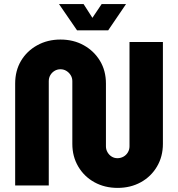

<svg xmlns="http://www.w3.org/2000/svg" viewBox="-20 -905 870 937"><path d="M554 12Q491 12 441 -15.5Q391 -43 362 -92Q333 -141 333 -203V-509Q333 -525 325 -538Q317 -551 304 -559Q291 -567 275 -567Q259 -567 246 -559Q233 -551 225.5 -538Q218 -525 218 -509V0H54V-497Q54 -560 82.5 -608Q111 -656 161.5 -684Q212 -712 275 -712Q339 -712 389 -684Q439 -656 468 -608Q497 -560 497 -497V-191Q497 -175 505 -161.5Q513 -148 525.5 -140.5Q538 -133 553 -133Q569 -133 582.5 -140.5Q596 -148 604 -161.5Q612 -175 612 -191V-700H775V-203Q775 -141 746 -92Q717 -43 667 -15.5Q617 12 554 12ZM356 -757 268 -885H388L431 -818L476 -885H595L508 -757Z"/></svg>

Font: MuseoModerno Thin
Style: Bold
Weight: 700
Version: Version 1.003